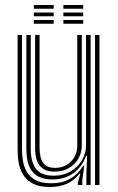

<svg xmlns="http://www.w3.org/2000/svg" viewBox="-20 -740 472 768"><path d="M179.5 8Q144.5 8 121.1 -1.4Q97.8 -10.8 83.6 -26.6Q69.5 -42.5 62.4 -61.9Q55.2 -81.2 52.9 -101.5Q50.5 -121.8 50.5 -140V-600H68V-142.8Q68 -121.2 71.6 -97.6Q75.2 -74 86.9 -53.4Q98.5 -32.8 121.8 -19.9Q145 -7 184.5 -7Q230.2 -7 262.2 -26Q294.2 -45 313 -77.5H317.2L309.2 -20.8V0H291.5V-9L301.5 -45.5H297.8Q276.5 -17 246.6 -4.5Q216.8 8 179.5 8ZM360.2 0V-600H377.8V0ZM198.5 -53.5Q171.5 -53.5 155.9 -62.8Q140.2 -72 132.6 -86.5Q125 -101 122.8 -117.4Q120.5 -133.8 120.5 -148V-600H138.2V-148.8Q138.2 -129.2 142.5 -110.9Q146.8 -92.5 160.1 -80.5Q173.5 -68.5 201 -68.5Q225.5 -68.5 245.5 -79.9Q265.5 -91.2 277.2 -111.1Q289 -131 289 -156.5V-600H307.2V-157.8Q307.2 -129.5 293.5 -105.8Q279.8 -82 255.4 -67.8Q231 -53.5 198.5 -53.5ZM189.2 -22.2Q134.5 -22.8 110 -52.8Q85.5 -82.8 85.5 -143.5V-600H103V-145.2Q103 -92.8 123.8 -65Q144.5 -37.2 194.8 -37.2Q234.2 -37.2 263.4 -54.8Q292.5 -72.2 308.4 -100.1Q324.2 -128 324.2 -159V-600H342.5V0H325.5V-47.8L328.5 -116.8H324.2Q308 -71.5 272.8 -46.8Q237.5 -22 189.2 -22.2ZM233.5 -705V-720H312.8V-705ZM115.2 -645V-660H194.8V-645ZM115.2 -675V-690H194.8V-675ZM115.2 -705V-720H194.8V-705ZM233.5 -645V-660H312.8V-645ZM233.5 -675V-690H312.8V-675Z"/></svg>

Font: Big Shoulders Inline Text Thin Medium
Style: Regular
Weight: 500
Version: Version 2.002